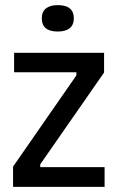

<svg xmlns="http://www.w3.org/2000/svg" viewBox="-20 -729 459 749"><path d="M31 0V-79L278 -435V-447H35V-523H386V-446L137 -88V-77H388V0ZM205 -606Q174 -606 158.5 -619Q143 -632 143 -657Q143 -683 159 -696Q175 -709 205 -709Q237 -709 252.5 -696Q268 -683 268 -658Q268 -632 252 -619Q236 -606 205 -606Z"/></svg>

Font: Bricolage Grotesque SemiCondensed
Style: Regular
Weight: 400
Width: 4
Designer: Mathieu Triay
Foundry: Atelier Triay
Version: Version 1.001;gftools[0.9.33.dev8+g029e19f]